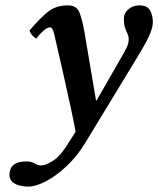

<svg xmlns="http://www.w3.org/2000/svg" viewBox="-20 -464 590 716"><path d="M295 -344 338 -90 340 -89 441 -265Q454 -288 457 -297.5Q460 -307 460 -317Q460 -329 455.5 -338Q451 -347 446.5 -360Q442 -373 442 -396Q442 -415 459 -429.5Q476 -444 499 -444Q529 -444 539.5 -425.5Q550 -407 550 -381Q550 -361 536.5 -331Q523 -301 488 -244L299 67Q269 117 230 154Q191 191 152.5 211.5Q114 232 83 232Q72 232 55.5 228.5Q39 225 27 215Q15 205 15 188Q15 179 19 167Q23 155 37 146.5Q51 138 80 138Q97 138 109 145.5Q121 153 135 153Q149 153 177 136Q205 119 236 68L262 27Q255 -11 244.5 -59.5Q234 -108 223 -157.5Q212 -207 202.5 -248.5Q193 -290 187 -315.5Q181 -341 181 -341Q176 -362 166 -362Q156 -362 140.5 -348Q125 -334 115 -320Q96 -332 90 -350Q128 -395 158 -419.5Q188 -444 234 -444Q267 -444 277.5 -414.5Q288 -385 295 -344Z"/></svg>

Font: Libertinus Serif Semibold Italic
Style: Regular
Weight: 600
Italic angle: -11.5°
Designer: Philipp H. Poll, Khaled Hosny
Foundry: Caleb Maclennan
Version: Version 7.051;RELEASE